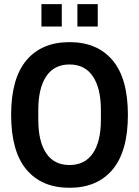

<svg xmlns="http://www.w3.org/2000/svg" viewBox="-20 -897 673 930"><path d="M180.7 -768.5V-877.1H279.3V-768.5ZM354.9 -768.5V-877.1H453.5V-768.5ZM107.9 -604.9Q182 -692.9 316.7 -692.9Q451.3 -692.9 525.4 -604.9Q599.5 -516.9 599.5 -340.6Q599.5 -164.2 525.4 -75.8Q451.3 12.6 316.7 12.6Q182 12.6 107.9 -75.8Q33.9 -164.2 33.9 -340.6Q33.9 -516.9 107.9 -604.9ZM165.5 -364.9V-315.8Q165.5 -212 203.7 -154.9Q242 -97.7 316.7 -97.7Q391.4 -97.7 430.1 -154.9Q468.7 -212 468.7 -315.8V-364.9Q468.7 -468.7 430.1 -526.7Q391.4 -584.7 316.7 -584.7Q242 -584.7 203.7 -526.9Q165.5 -469.2 165.5 -364.9Z"/></svg>

Font: Puralecka Narrow
Style: Bold
Weight: 700
Designer: Hector Gatti, Marcela Romero, Pablo Cosgaya and Nicolas Silva
Version: Version 1.004;PS 001.004;hotconv 1.0.70;makeotf.lib2.5.58329